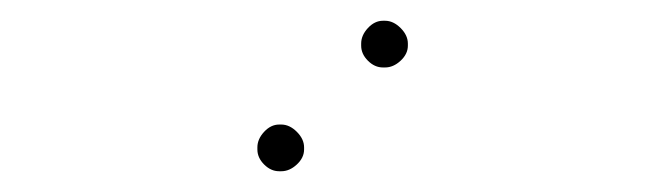

<svg xmlns="http://www.w3.org/2000/svg" viewBox="-20 7 640 185"><path d="M349 27Q341 27 334.5 34Q328 41 328 49V51Q328 59 334.5 65.5Q341 72 349 72H351Q359 72 366 65.5Q373 59 373 51V49Q373 41 366 34Q359 27 351 27ZM249 127Q241 127 234.5 134Q228 141 228 149V151Q228 159 234.5 165.5Q241 172 249 172H251Q259 172 266 165.5Q273 159 273 151V149Q273 141 266 134Q259 127 251 127Z"/></svg>

Font: Doto Rounded Light
Style: Regular
Weight: 300
Monospace: yes
Version: Version 1.000